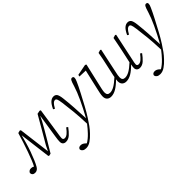

<svg xmlns="http://www.w3.org/2000/svg" viewBox="80 -1312 2370 2370"><g transform="rotate(-45 1265.5 -126.5)"><path d="M66 13Q19 13 16 -31Q21 -45 33.5 -54.5Q46 -64 65 -64Q75 -64 85 -62Q95 -60 108 -52Q125 -82 143 -127Q161 -172 183 -233Q206 -297 226.5 -361Q247 -425 264 -482L298 -491L311 -484L364 -64L396 -131Q447 -217 498 -305.5Q549 -394 600 -482L644 -491L659 -484L607 -138Q603 -113 600 -93Q597 -73 597 -59Q597 -31 627 -31Q650 -31 675 -51Q700 -71 732 -114L752 -99Q719 -53 683.5 -20.5Q648 12 604 12Q579 12 564 -2Q549 -16 549 -44Q549 -62 551 -81.5Q553 -101 558 -132L606 -442L575 -378Q525 -287 472 -198.5Q419 -110 366 -21L337 -14L326 -20L274 -433Q261 -383 245 -326.5Q229 -270 209 -214Q184 -146 166 -103.5Q148 -61 130 -30Q119 -10 103 1.5Q87 13 66 13Z M726 244Q695 244 678 231.5Q661 219 657 200Q663 168 700 168Q732 168 760 195L773 206Q819 179 866 130Q886 109 906.5 85Q927 61 946 36Q942 -89 932.5 -183.5Q923 -278 912 -359Q904 -418 895.5 -434.5Q887 -451 871 -451Q856 -451 839 -436Q822 -421 796 -374L775 -386Q803 -446 830.5 -470.5Q858 -495 889 -495Q920 -495 935.5 -473Q951 -451 958 -391Q967 -314 973.5 -219Q980 -124 984 -20Q1046 -133 1092 -231.5Q1138 -330 1160 -403Q1177 -461 1187.5 -479Q1198 -497 1213 -497Q1238 -497 1238 -473Q1238 -463 1234.5 -451Q1231 -439 1222 -419Q1209 -390 1194 -359Q1179 -328 1156 -284Q1113 -202 1077 -135Q1041 -68 1003 -9Q974 37 946 75.5Q918 114 884 149Q847 189 807 216.5Q767 244 726 244Z M1394 12Q1360 12 1339.5 -7.5Q1319 -27 1319 -64Q1319 -88 1325.5 -119.5Q1332 -151 1339 -181L1398 -438L1291 -442L1296 -466L1441 -494L1457 -485L1390 -194Q1383 -164 1376.5 -134Q1370 -104 1370 -82Q1370 -32 1419 -32Q1452 -32 1492 -54.5Q1532 -77 1592 -132Q1593 -138 1594 -143.5Q1595 -149 1596 -155L1629 -305Q1639 -349 1648 -393Q1657 -437 1664 -481L1703 -493L1715 -486L1646 -161Q1641 -139 1637.5 -119.5Q1634 -100 1634 -82Q1634 -32 1681 -32Q1716 -32 1756 -54.5Q1796 -77 1852 -129L1890 -304Q1899 -348 1908 -392.5Q1917 -437 1925 -481L1964 -493L1976 -486L1899 -122Q1895 -105 1891.5 -87.5Q1888 -70 1888 -57Q1888 -31 1917 -31Q1940 -31 1965 -51.5Q1990 -72 2022 -114L2042 -99Q2009 -53 1973.5 -20.5Q1938 12 1895 12Q1871 12 1855.5 -2Q1840 -16 1840 -41Q1840 -65 1848 -97Q1794 -42 1748.5 -15Q1703 12 1659 12Q1625 12 1604 -7.5Q1583 -27 1583 -67Q1583 -82 1586 -98Q1531 -43 1484.5 -15.5Q1438 12 1394 12Z M2019 244Q1988 244 1971 231.5Q1954 219 1950 200Q1956 168 1993 168Q2025 168 2053 195L2066 206Q2112 179 2159 130Q2179 109 2199.5 85Q2220 61 2239 36Q2235 -89 2225.5 -183.5Q2216 -278 2205 -359Q2197 -418 2188.5 -434.5Q2180 -451 2164 -451Q2149 -451 2132 -436Q2115 -421 2089 -374L2068 -386Q2096 -446 2123.5 -470.5Q2151 -495 2182 -495Q2213 -495 2228.5 -473Q2244 -451 2251 -391Q2260 -314 2266.5 -219Q2273 -124 2277 -20Q2339 -133 2385 -231.5Q2431 -330 2453 -403Q2470 -461 2480.5 -479Q2491 -497 2506 -497Q2531 -497 2531 -473Q2531 -463 2527.5 -451Q2524 -439 2515 -419Q2502 -390 2487 -359Q2472 -328 2449 -284Q2406 -202 2370 -135Q2334 -68 2296 -9Q2267 37 2239 75.5Q2211 114 2177 149Q2140 189 2100 216.5Q2060 244 2019 244Z"/></g></svg>

Font: Source Serif 4 SmText Light
Style: Italic
Weight: 300
Italic angle: -12°
Designer: Frank Grießhammer
Foundry: Adobe
Version: Version 4.005;hotconv 1.1.0;makeotfexe 2.6.0